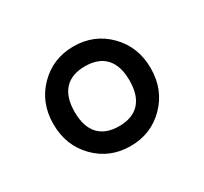

<svg xmlns="http://www.w3.org/2000/svg" viewBox="-82 -801 585 551"><g transform="rotate(-30 211.0 -525.0)"><path d="M325.7 -407Q279.3 -359.9 210.9 -359.9Q142.6 -359.9 96.2 -407Q49.8 -454.1 49.8 -524.9Q49.8 -595.7 96.2 -642.8Q142.6 -689.9 210.9 -689.9Q279.3 -689.9 325.7 -642.8Q372.1 -595.7 372.1 -524.9Q372.1 -454.1 325.7 -407ZM143.3 -598.9Q120.1 -573.7 120.1 -524.9Q120.1 -476.1 143.3 -450.9Q166.5 -425.8 210.9 -425.8Q255.4 -425.8 278.6 -450.9Q301.8 -476.1 301.8 -524.9Q301.8 -573.7 278.6 -598.9Q255.4 -624 210.9 -624Q166.5 -624 143.3 -598.9Z"/></g></svg>

Font: TASA Orbiter Text
Style: Regular
Weight: 400
Designer: Weizhong Zhang
Version: Version 1.000;Glyphs 3.1.2 (3151)